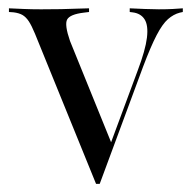

<svg xmlns="http://www.w3.org/2000/svg" viewBox="-20 -433 463 464"><path d="M212.1 11.3 64.5 -351.6Q56.5 -371 49.6 -381.5Q42.7 -391.9 34.3 -396.8Q25.8 -401.6 12.9 -403.2L1.6 -404V-412.9Q18.5 -412.1 37.9 -411.3Q57.3 -410.5 77.4 -410.5H80.6H81.5Q106.5 -410.5 127.8 -410.9Q149.2 -411.3 166.5 -412.1Q183.9 -412.9 195.2 -412.9V-404L182.3 -402.4Q149.2 -398.4 142.3 -385.9Q135.5 -373.4 149.2 -333.9L250 -85.5L243.5 -75.8L312.9 -262.9Q331.5 -312.1 335.1 -341.9Q338.7 -371.8 329.4 -386.3Q320.2 -400.8 300 -403.2L293.5 -404V-412.9Q310.5 -412.1 330.2 -411.3Q350 -410.5 363.7 -410.5Q383.1 -410.5 397.6 -411.3Q412.1 -412.1 421.8 -412.9V-404L414.5 -402.4Q399.2 -398.4 385.9 -386.7Q372.6 -375 358.5 -348Q344.4 -321 325.8 -271.8L221 11.3Z"/></svg>

Font: Playfair 144pt SemiCondensed Light
Style: Regular
Weight: 300
Width: 4
Designer: Claus Eggers Sørensen
Foundry: Claus Eggers Sørensen
Version: Version 2.203